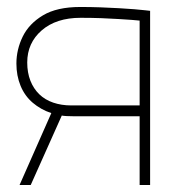

<svg xmlns="http://www.w3.org/2000/svg" viewBox="-20 -530 493 550"><path d="M210 -510Q143 -510 103 -486Q63 -462 45 -425Q27 -388 27 -348Q27 -313 39 -284Q51 -255 74 -235.5Q97 -216 127 -206L36 0H68L157 -199Q161 -198 170.5 -197.5Q180 -197 189.5 -197Q199 -197 203 -197H380V0H410V-499Q408 -499 396.5 -500.5Q385 -502 365.5 -503.5Q346 -505 321 -506.5Q296 -508 267.5 -509Q239 -510 210 -510ZM184 -228Q156 -228 132.5 -236Q109 -244 92.5 -260Q76 -276 67 -299Q58 -322 58 -351Q58 -407 99.5 -443Q141 -479 211 -479Q242 -479 269.5 -478Q297 -477 319.5 -475.5Q342 -474 357.5 -473Q373 -472 380 -471V-228Z"/></svg>

Font: Advent Pro ExtraLight
Style: Regular
Weight: 250
Version: Version 3.000